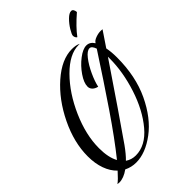

<svg xmlns="http://www.w3.org/2000/svg" viewBox="-283 -1012 1230 1230"><g transform="rotate(-45 332.0 -397.0)"><path d="M30 99Q52 84 92 39Q58 7 39.5 -44.5Q21 -96 21 -161Q21 -286 84.5 -417Q148 -548 245 -633.5Q342 -719 435 -719Q473 -719 495 -707H484Q401 -707 313 -618.5Q225 -530 167 -398Q109 -266 109 -147Q109 -62 137 -12Q223 -119 328.5 -274Q434 -429 550 -608Q538 -643 519 -643Q496 -643 467.5 -606.5Q439 -570 415.5 -519Q392 -468 384 -429Q360 -435 348 -448Q336 -461 336 -478Q336 -512 367.5 -558Q399 -604 442 -637Q485 -670 517 -670Q549 -670 569 -638L573 -643Q580 -654 603 -662.5Q626 -671 648 -671Q659 -671 664 -670L650 -649L594 -566Q602 -526 602 -477Q602 -306 541 -177.5Q480 -49 389 19Q298 87 213 87Q170 87 132 68Q86 101 46 101Q40 101 30 99ZM564 -505V-521Q347 -200 239 -46Q204 3 174 32Q205 53 243 53Q332 53 405.5 -34.5Q479 -122 521.5 -253Q564 -384 564 -505ZM500 -774Q500 -786 518.5 -816.5Q537 -847 561.5 -871Q586 -895 604 -895Q623 -895 626 -864Q552 -800 514 -748Q507 -751 503.5 -759.5Q500 -768 500 -774Z"/></g></svg>

Font: Dancing Script
Style: Regular
Weight: 400
Designer: Pablo Impallari
Foundry: Pablo Impallari
Version: Version 2.000